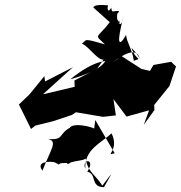

<svg xmlns="http://www.w3.org/2000/svg" viewBox="-20 -805 746 792"><path d="M368 -271C387 -274 292 -303 269 -280C266 -215 275 -244 279 -283C216 -256 250 -225 178 -232C220 -222 189 -189 155 -101C127 -139 183 -140 204 -136C254 -112 190 -133 256 -133C261 -115 296 -163 271 -135C319 -149 358 -136 334 -198C323 -100 371 -92 402 -39C445 -95 452 -109 409 -33C351 -33 381 -88 340 -97C378 -154 314 -150 332 -109C326 -189 402 -218 440 -255C475 -185 408 -159 453 -173L373 -310ZM163 -491 102 -416 58 -374 108 -273 126 -287 199 -305 277 -331 293 -342 405 -323 458 -329 448 -396 502 -324 595 -350 573 -290 617 -351 616 -372 679 -450 706 -531 686 -550 613 -537 570 -464 601 -512 563 -521 453 -592 444 -615 429 -590 380 -521 287 -473 288 -447 157 -416 281 -528 166 -469ZM471 -720C493 -684 428 -765 441 -775C406 -733 411 -738 434 -715C378 -642 367 -666 413 -622C321 -648 340 -642 318 -625C351 -612 391 -539 419 -564C417 -554 404 -515 270 -478C375 -563 430 -557 438 -549C443 -564 507 -586 447 -549C545 -624 552 -573 558 -561C569 -539 556 -574 522 -608C542 -550 570 -569 532 -554C526 -601 503 -629 500 -661C469 -606 460 -626 489 -734C479 -673 455 -727 465 -750C493 -777 409 -734 426 -783C442 -780 371 -793 365 -774L476 -675Z"/></svg>

Font: Hussar Lance
Style: Italic
Weight: 700
Foundry: Cannot Into Space Fonts, PlusOne Fonts
Version: Version 2.27